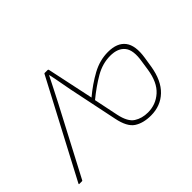

<svg xmlns="http://www.w3.org/2000/svg" viewBox="-113 -681 893 893"><g transform="rotate(-45 333.5 -234.0)"><path d="M451 11Q400 11 367.5 -10.5Q335 -32 322 -97L272 -338Q266 -368 261 -397Q256 -426 249 -457H248Q233 -427 217.5 -396.5Q202 -366 186 -335L11 -2Q10 0 7 0H-10Q-14 0 -12 -4L237 -476Q238 -479 241 -479H260Q264 -479 265 -475L314 -244Q363 -285 413.5 -312.5Q464 -340 518 -340Q578 -340 604.5 -305.5Q631 -271 620 -200L612 -149Q599 -70 556.5 -29.5Q514 11 451 11ZM451 -9Q503 -9 541.5 -43.5Q580 -78 591 -150L598 -197Q609 -262 586 -291Q563 -320 513 -320Q462 -320 414.5 -292.5Q367 -265 317 -224L342 -103Q354 -46 383 -27.5Q412 -9 451 -9Z"/></g></svg>

Font: Sofia Sans Semi Condensed Thin
Style: Italic
Weight: 250
Italic angle: -9°
Version: Version 4.100